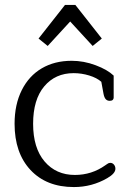

<svg xmlns="http://www.w3.org/2000/svg" viewBox="-20 -745 524 777"><path d="M136 -589 243 -725H285L392 -589L355 -559L264 -658L173 -559ZM39 -244Q39 -322 68 -380Q97 -438 149 -468.5Q201 -499 270 -499Q319 -499 367 -481Q415 -463 440 -439V-350Q440 -344 436 -340.5Q432 -337 424 -337Q414 -337 408 -343.5Q402 -350 399 -365L390 -414Q372 -430 341 -439.5Q310 -449 278 -449Q204 -449 159 -395.5Q114 -342 114 -244Q114 -146 160.5 -91.5Q207 -37 283 -37Q351 -37 406 -76Q408 -77 414 -81.5Q420 -86 426 -86Q435 -86 441 -79Q447 -72 447 -62Q447 -43 414 -24Q352 12 279 12Q168 12 103.5 -57Q39 -126 39 -244Z"/></svg>

Font: Maitree
Style: Regular
Weight: 400
Designer: CadsonDemak Team
Foundry: CadsonDemak
Version: Version 1.001